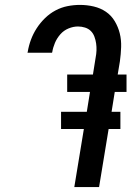

<svg xmlns="http://www.w3.org/2000/svg" viewBox="-20 -763 540 783"><path d="M384 0H283L322 -237H229V-307H334L347 -388H254V-459H359L370 -528Q373 -543 373.5 -557.5Q374 -572 372 -586Q370 -600 365 -613.5Q360 -627 350.5 -636.5Q341 -646 327 -650.5Q313 -655 298 -655Q279 -655 259.5 -647Q240 -639 226 -623Q212 -607 204 -588Q196 -569 193 -550L192 -548H92L93 -551Q97 -576 106 -600.5Q115 -625 129.5 -647.5Q144 -670 163.5 -689Q183 -708 206.5 -720.5Q230 -733 255.5 -738Q281 -743 306 -743Q335 -743 362.5 -736.5Q390 -730 412 -715Q434 -700 448 -676.5Q462 -653 468.5 -626.5Q475 -600 474 -571Q473 -542 469 -513L460 -459H496V-388H448L435 -307H471V-237H423Z"/></svg>

Font: Iosevka Term Curly Semibold
Style: Italic
Weight: 600
Italic angle: -9°
Designer: Belleve Invis
Foundry: Belleve Invis
Version: Version 32.3.0